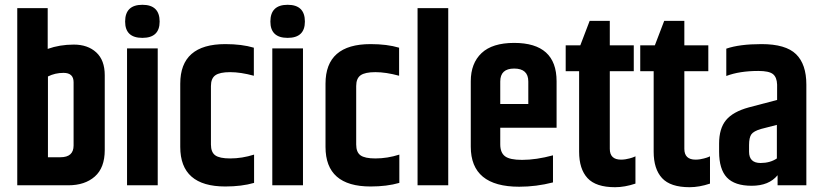

<svg xmlns="http://www.w3.org/2000/svg" viewBox="-20 -773 3431 801"><path d="M52 -739H179V-569Q229 -587 288 -587Q346 -587 381.5 -554.5Q417 -522 417 -459V-147Q417 -73 375.5 -36.5Q334 0 265 0H52ZM287 -430Q287 -469 245 -469Q210 -469 180 -454V-117H232Q287 -117 287 -166Z M510 -571H638V0H510ZM502 -683Q502 -753 574 -753Q646 -753 646 -683Q646 -615 574 -615Q502 -615 502 -683Z M732 -424Q732 -589 920 -589Q989 -589 1039 -574V-457Q984 -472 940 -472Q897 -472 878.5 -459Q860 -446 860 -414V-170Q860 -138 878 -125Q896 -112 940 -112Q990 -112 1040 -128V-10Q988 5 920 5Q732 5 732 -160Z M1116 -571H1244V0H1116ZM1108 -683Q1108 -753 1180 -753Q1252 -753 1252 -683Q1252 -615 1180 -615Q1108 -615 1108 -683Z M1338 -424Q1338 -589 1526 -589Q1595 -589 1645 -574V-457Q1590 -472 1546 -472Q1503 -472 1484.5 -459Q1466 -446 1466 -414V-170Q1466 -138 1484 -125Q1502 -112 1546 -112Q1596 -112 1646 -128V-10Q1594 5 1526 5Q1338 5 1338 -160Z M1722 -739H1850V0H1722Z M2067 -339H2184V-433Q2184 -487 2125 -487Q2067 -487 2067 -433ZM1944 -161V-434Q1944 -509 1989 -551.5Q2034 -594 2125 -594Q2302 -594 2302 -434V-240H2067V-171Q2067 -136 2087 -121Q2107 -106 2158 -106Q2217 -106 2287 -125V-12Q2217 6 2146 6Q1944 6 1944 -161Z M2440 -686H2524V-584H2624V-476H2524V-152Q2524 -107 2571 -107Q2580 -107 2589.5 -108.5Q2599 -110 2606 -112Q2613 -114 2618 -115.5Q2623 -117 2627 -119L2631 -121V-7Q2586 8 2546 8Q2466 8 2431 -30Q2396 -68 2396 -140V-476H2340V-584H2401Z M2751 -686H2835V-584H2935V-476H2835V-152Q2835 -107 2882 -107Q2891 -107 2900.5 -108.5Q2910 -110 2917 -112Q2924 -114 2929 -115.5Q2934 -117 2938 -119L2942 -121V-7Q2897 8 2857 8Q2777 8 2742 -30Q2707 -68 2707 -140V-476H2651V-584H2712Z M3010 -570Q3065 -589 3157 -589Q3258 -589 3301 -547Q3344 -505 3344 -420V0H3224V-42Q3188 2 3116 2Q3045 2 3012.5 -32.5Q2980 -67 2980 -140V-174Q2980 -237 3009 -272Q3038 -307 3104 -325L3222 -356V-420Q3221 -451 3204.5 -464Q3188 -477 3144 -477Q3065 -477 3010 -456ZM3221 -112V-252L3155 -235Q3124 -226 3114.5 -212.5Q3105 -199 3105 -168V-140Q3105 -93 3153 -93Q3193 -93 3221 -112Z"/></svg>

Font: Khand ExtraBold
Style: Regular
Weight: 800
Designer: Sanchit Sawaria and Jyotish Sonowal (Devanagari), Satya Rajpurohit (Latin)
Foundry: Indian Type Foundry
Version: Version 2.000;PS 1.0;hotconv 1.0.79;makeotf.lib2.5.61930